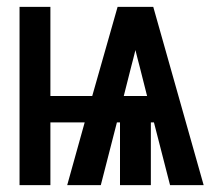

<svg xmlns="http://www.w3.org/2000/svg" viewBox="-20 -540 640 560"><path d="M37 0V-520H127V-260H249L323 -520H427L574 0H476L429 -183H420V0H330V-183H321L274 0H176L227 -183H127V0ZM409 -260 387 -347Q384 -358 381 -370Q378 -382 375 -394Q372 -382 369 -370Q366 -358 363 -347L341 -260Z"/></svg>

Font: Iosevka Fixed Extended
Style: Bold
Weight: 700
Width: 7
Monospace: yes
Designer: Belleve Invis
Foundry: Belleve Invis
Version: Version 24.1.1; ttfautohint (v1.8.4)